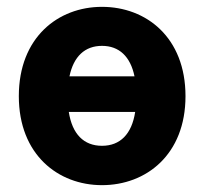

<svg xmlns="http://www.w3.org/2000/svg" viewBox="-20 -529 597 561"><path d="M278 12C407 12 522 -77 522 -248C522 -420 407 -509 278 -509C150 -509 35 -420 35 -248C35 -77 150 12 278 12ZM278 -395C328 -395 361 -364 373 -306H183C195 -364 228 -395 278 -395ZM278 -103C225 -103 191 -137 181 -202H375C365 -137 331 -103 278 -103Z"/></svg>

Font: DAIFUKU Sans
Style: Bold
Weight: 700
Designer: Original font ‘Source Han Sans JP’ : Paul D. Hunt
Foundry: Daifuku
Version: Version 1.000